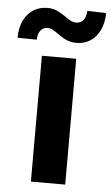

<svg xmlns="http://www.w3.org/2000/svg" viewBox="-96 -770 467 806"><g transform="rotate(5 137.5 -367.0)"><path d="M65.4 -530.3H210V0H65.4ZM71.3 -732.4Q93.8 -732.4 110.1 -725.1Q126.5 -717.8 148.4 -703.1Q162.6 -692.4 173.6 -687Q184.6 -681.6 196.3 -681.6Q216.3 -681.6 227.3 -696Q238.3 -710.4 238.3 -734.4L318.4 -732.4Q317.9 -690.4 303 -659.7Q288.1 -628.9 262.7 -612.8Q237.3 -596.7 206.1 -596.7Q188 -596.7 173.8 -601.1Q159.7 -605.5 150.4 -611.1Q141.1 -616.7 126 -627Q111.3 -637.7 101.1 -643.1Q90.8 -648.4 78.1 -648.4Q60.5 -648.4 49.3 -634Q38.1 -619.6 38.1 -595.7L-43 -596.7Q-43 -639.2 -27.8 -669.9Q-12.7 -700.7 13.2 -716.6Q39.1 -732.4 71.3 -732.4Z"/></g></svg>

Font: WEMIX Pretendard
Style: Bold
Weight: 700
Designer: Base glyphs from Inter by Rasmus Andersson; Hangeul glyphs from Noto Sans CJK(Source Han Sans) by Jang Soo-young and Kan
Foundry: Kil Hyung-jin
Version: Version 1.000